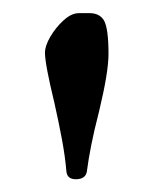

<svg xmlns="http://www.w3.org/2000/svg" viewBox="-20 -702 236 298"><path d="M97.7 -423.8Q84 -423.8 83 -436.5Q81.1 -459 76.2 -485.4Q71.3 -511.7 64.5 -542Q49.8 -602.5 49.8 -620.1Q49.8 -630.9 58.1 -645Q66.4 -659.2 78.6 -670.4Q90.8 -681.6 102.5 -681.6H119.1Q134.8 -681.6 141.6 -669.9Q148.4 -657.2 148.4 -618.2Q148.4 -589.8 133.8 -529.3Q126 -499 121.6 -476.6Q117.2 -454.1 115.2 -438.5Q114.3 -423.8 97.7 -423.8Z"/></svg>

Font: Crimson Text SemiBold
Style: Regular
Weight: 600
Designer: Sebastian Kosch
Foundry: Sebastian Kosch
Version: Version 1.100; ttfautohint (v1.8.4)